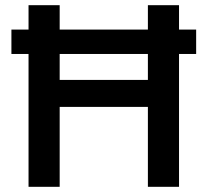

<svg xmlns="http://www.w3.org/2000/svg" viewBox="-20 -720 800 740"><path d="M90 -606V-700H210V-606H550V-700H670V-606H736V-512H670V0H550V-308H210V0H90V-512H24V-606ZM550 -412V-512H210V-412Z"/></svg>

Font: .
Style: 
Weight: 500
Designer: A.Korolkova, Vitaly Kuzmin
Foundry: ParaType Ltd
Version: Version 1.000; Glyphs 3.2, build 3192.0